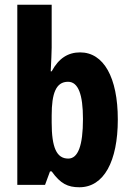

<svg xmlns="http://www.w3.org/2000/svg" viewBox="-20 -780 551 810"><path d="M198 -579V-760H53V0H170L191 -57H198C235 -5 266 10 315 10C418 10 477 -99 477 -276C477 -454 417 -559 318 -559C268 -559 228 -535 198 -479H194C196 -524 198 -558 198 -579ZM267 -435C310 -435 330 -382 330 -278C330 -165 309 -111 268 -111C219 -111 198 -157 198 -263V-293C198 -386 216 -435 267 -435Z"/></svg>

Font: Noto Sans Lao UI ExtCond ExtBd
Style: Regular
Weight: 800
Width: 2
Designer: Monotype Design Team
Foundry: Monotype Imaging Inc.
Version: Version 2.000